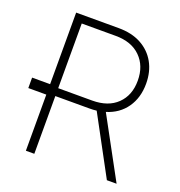

<svg xmlns="http://www.w3.org/2000/svg" viewBox="-131 -838 891 950"><g transform="rotate(20 314.5 -363.5)"><path d="M109 0V-295.5H14.2V-350.5H109V-727.3H333.1Q402.3 -727.3 451.9 -700.3Q501.4 -673.3 528.1 -625.5Q554.7 -577.8 554.7 -514.6Q554.7 -441.1 518.1 -388.5Q481.5 -335.9 415.1 -315.7L586.6 0H535.5L370.4 -306.1Q352.3 -304 333.5 -304H153.4V0ZM153.4 -345.5H332.4Q416.2 -345.5 463.4 -391.5Q510.7 -437.5 510.7 -514.6Q510.7 -592.3 463.2 -639.2Q415.8 -686.1 332 -686.1H153.4Z"/></g></svg>

Font: Inter Extra Light BETA
Style: Regular
Weight: 200
Designer: Rasmus Andersson
Foundry: rsms
Version: Version 3.011;git-f93a4a705